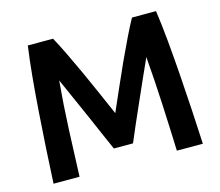

<svg xmlns="http://www.w3.org/2000/svg" viewBox="-99 -821 1088 949"><g transform="rotate(-15 445.0 -346.5)"><path d="M63 0Q67 -85 72.5 -177Q78 -269 84.5 -361Q91 -453 99 -538Q107 -623 117 -693H246Q266 -657 291.5 -604.5Q317 -552 344.5 -492Q372 -432 398.5 -371Q425 -310 448 -258Q471 -310 497.5 -371Q524 -432 551.5 -492Q579 -552 604.5 -604.5Q630 -657 650 -693H773Q783 -623 791 -538Q799 -453 805.5 -361Q812 -269 817.5 -177Q823 -85 827 0H694Q690 -114 684 -239.5Q678 -365 668 -486Q651 -449 627.5 -396Q604 -343 578.5 -285.5Q553 -228 530.5 -176.5Q508 -125 494 -91H396Q381 -125 358.5 -176.5Q336 -228 311 -285.5Q286 -343 262 -396Q238 -449 222 -486Q211 -365 205.5 -239.5Q200 -114 196 0Z"/></g></svg>

Font: Ubuntu Sans
Style: Bold
Weight: 700
Designer: Dalton Maag Ltd
Foundry: Dalton Maag Ltd
Version: Version 1.006; ttfautohint (v1.8.4.7-5d5b)